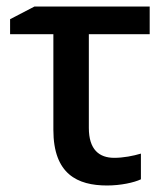

<svg xmlns="http://www.w3.org/2000/svg" viewBox="-20 -559 508 590"><path d="M440 -539H86L11 -500V-454H144V-160C144 -24 218 11 309 11C351 11 392 2 413 -8V-87C390 -80 359 -74 331 -74C285 -74 253 -99 253 -166V-454H440Z"/></svg>

Font: Noto Sans Thai Medium
Style: Regular
Weight: 500
Designer: Monotype Design Team
Foundry: Monotype Imaging Inc.
Version: Version 1.901